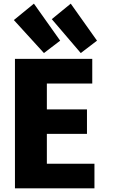

<svg xmlns="http://www.w3.org/2000/svg" viewBox="-20 -1023 630 1053"><path d="M498 10H62V-700H486V-565H237V-423H457V-289H237V-125H498ZM264 -918 368 -1003 512 -800 423 -732ZM56 -913 166 -1003 310 -800 221 -732Z"/></svg>

Font: Repo ExtraBold
Style: Bold
Weight: 700
Designer: Stefan Peev
Foundry: Context Ltd
Version: Version 1.502